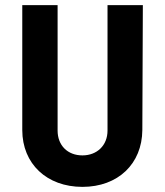

<svg xmlns="http://www.w3.org/2000/svg" viewBox="-20 -720 645 750"><path d="M302 10C441 10 535 -80 536 -212L538 -700H400V-210C400 -152 359 -113 302 -113C244 -113 205 -152 205 -210V-700H67V-212C67 -80 163 10 302 10Z"/></svg>

Font: Finlandica SemiBold
Style: Regular
Weight: 600
Designer: Niklas Ekholm, Juho Hiilivirta, Jaakko Suomalainen
Foundry: Helsinki Type Studio
Version: Version 2.000;Glyphs 3.2 (3202)